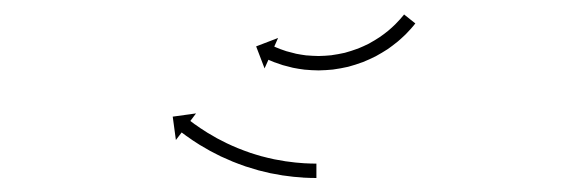

<svg xmlns="http://www.w3.org/2000/svg" viewBox="-20 -210 781 267"><path d="M556 -175.5C556.5 -176.1 557.1 -176.7 557.6 -177.4L541.9 -189.9C541.5 -189.2 541 -188.6 540.5 -188C540.5 -188 540.5 -188 540.5 -188.1C540.5 -188.1 540.5 -188.1 540.5 -188.1C539.2 -186.4 537.7 -184.8 536.3 -183.2C536.3 -183.2 536.4 -183.2 536.4 -183.2C536.4 -183.3 536.4 -183.3 536.4 -183.3C534.2 -180.8 531.9 -178.4 529.5 -176C529.5 -176 529.6 -176 529.6 -176.1C529.7 -176.1 529.7 -176.2 529.7 -176.2C526.6 -173.1 523.3 -170.2 520 -167.4C520 -167.4 520.1 -167.4 520.1 -167.5C520.2 -167.5 520.3 -167.6 520.3 -167.6C516.3 -164.3 512.1 -161.2 507.9 -158.3C507.9 -158.3 508 -158.3 508.1 -158.4C508.1 -158.4 508.2 -158.5 508.2 -158.5C503.4 -155.3 498.5 -152.4 493.4 -149.6C493.4 -149.6 493.5 -149.6 493.6 -149.7C493.7 -149.7 493.8 -149.7 493.8 -149.7C488.3 -147 482.7 -144.4 477 -142.1C477 -142.1 477.1 -142.2 477.2 -142.2C477.3 -142.2 477.3 -142.3 477.3 -142.3C471.4 -140.1 465.3 -138.2 459.2 -136.5C459.2 -136.5 459.3 -136.6 459.4 -136.6C459.5 -136.6 459.6 -136.6 459.6 -136.6C453.4 -135.2 447.1 -134.1 440.8 -133.2C440.8 -133.2 440.9 -133.2 441 -133.2C441.1 -133.2 441.2 -133.2 441.2 -133.2C435.1 -132.6 429 -132.2 422.9 -132.1C422.9 -132.1 423 -132.1 423.1 -132.1C423.1 -132.1 423.2 -132.1 423.2 -132.1C417.5 -132.2 411.7 -132.5 406 -133C406 -133 406 -133 406.1 -133C406.2 -133 406.3 -132.9 406.3 -132.9C401.2 -133.6 396.1 -134.4 391 -135.4C391 -135.4 391.1 -135.4 391.1 -135.4C391.2 -135.4 391.3 -135.4 391.3 -135.4C387 -136.4 382.8 -137.5 378.6 -138.7C378.6 -138.7 378.7 -138.7 378.7 -138.7C378.8 -138.6 378.8 -138.6 378.8 -138.6C375.6 -139.7 372.5 -140.7 369.3 -141.9C369.3 -141.9 369.3 -141.9 369.4 -141.9C369.4 -141.9 369.5 -141.9 369.5 -141.9C367.4 -142.6 365.4 -143.5 363.4 -144.3C363.4 -144.3 363.5 -144.3 363.5 -144.3C363.5 -144.3 363.5 -144.3 363.5 -144.3C362.8 -144.6 362.1 -144.9 361.4 -145.2L366.7 -157.2L336.2 -145.5L347.9 -114.9L353.3 -126.9C354 -126.6 354.8 -126.3 355.5 -125.9C355.5 -125.9 355.5 -125.9 355.6 -125.9C355.6 -125.9 355.6 -125.9 355.6 -125.9C357.8 -125 360 -124.1 362.1 -123.2C362.1 -123.2 362.2 -123.2 362.2 -123.2C362.3 -123.2 362.3 -123.2 362.3 -123.2C365.7 -121.9 369.2 -120.7 372.7 -119.6C372.7 -119.6 372.8 -119.6 372.8 -119.5C372.9 -119.5 372.9 -119.5 372.9 -119.5C377.5 -118.2 382.1 -117 386.8 -115.9C386.8 -115.9 386.8 -115.9 386.9 -115.9C387 -115.8 387.1 -115.8 387.1 -115.8C392.6 -114.7 398.2 -113.8 403.8 -113.1C403.8 -113.1 403.9 -113.1 403.9 -113.1C404 -113.1 404.1 -113.1 404.1 -113.1C410.4 -112.5 416.7 -112.2 422.9 -112.1C422.9 -112.1 423 -112.1 423.1 -112.1C423.2 -112.1 423.3 -112.1 423.3 -112.1C430 -112.2 436.6 -112.7 443.3 -113.3C443.3 -113.3 443.4 -113.3 443.5 -113.4C443.6 -113.4 443.7 -113.4 443.7 -113.4C450.5 -114.3 457.3 -115.6 464 -117.1C464 -117.1 464.1 -117.2 464.2 -117.2C464.3 -117.2 464.4 -117.2 464.4 -117.2C471.1 -119 477.6 -121.1 484.1 -123.5C484.1 -123.5 484.2 -123.5 484.3 -123.5C484.4 -123.6 484.5 -123.6 484.5 -123.6C490.7 -126.1 496.8 -128.9 502.8 -131.9C502.8 -131.9 502.9 -131.9 502.9 -132C503 -132 503.1 -132.1 503.1 -132.1C508.6 -135.1 513.9 -138.3 519.2 -141.7C519.2 -141.7 519.2 -141.8 519.3 -141.8C519.4 -141.9 519.5 -141.9 519.5 -141.9C524 -145.1 528.5 -148.5 532.8 -152C532.8 -152 532.9 -152.1 533 -152.1C533 -152.2 533.1 -152.2 533.1 -152.2C536.7 -155.3 540.2 -158.5 543.6 -161.8C543.6 -161.8 543.6 -161.8 543.7 -161.9C543.7 -161.9 543.8 -161.9 543.8 -161.9C546.3 -164.5 548.8 -167.2 551.3 -169.9C551.3 -169.9 551.3 -169.9 551.3 -170C551.4 -170 551.4 -170 551.4 -170C552.9 -171.8 554.5 -173.6 556 -175.4C556 -175.4 556 -175.4 556 -175.4C556 -175.4 556 -175.5 556 -175.5ZM417.8 37.5C418.5 37.5 419.2 37.5 420 37.5L420 17.5C419.3 17.5 418.6 17.5 417.9 17.5C417.9 17.5 417.9 17.5 417.9 17.5C417.9 17.5 417.9 17.5 417.9 17.5C415.9 17.5 413.9 17.4 411.9 17.4C411.9 17.4 411.9 17.4 411.9 17.4C411.9 17.4 412 17.4 412 17.4C408.8 17.3 405.7 17.1 402.6 17C402.6 17 402.6 17 402.6 17C402.7 17 402.7 17 402.7 17C398.6 16.7 394.6 16.4 390.6 16C390.6 16 390.6 16 390.6 16C390.7 16 390.7 16 390.7 16C385.9 15.5 381.2 14.9 376.4 14.2C376.4 14.2 376.4 14.2 376.5 14.2C376.5 14.2 376.6 14.2 376.6 14.2C371.3 13.4 366 12.4 360.7 11.4C360.7 11.4 360.8 11.4 360.8 11.4C360.9 11.4 360.9 11.4 360.9 11.4C355.3 10.2 349.7 8.9 344.2 7.4C344.2 7.4 344.2 7.4 344.3 7.4C344.3 7.5 344.4 7.5 344.4 7.5C338.6 5.9 333 4.1 327.3 2.3C327.3 2.3 327.4 2.3 327.4 2.3C327.5 2.3 327.5 2.3 327.5 2.3C321.9 0.4 316.4 -1.7 310.9 -3.9C310.9 -3.9 310.9 -3.8 311 -3.8C311 -3.8 311.1 -3.8 311.1 -3.8C305.8 -6 300.5 -8.3 295.3 -10.8C295.3 -10.8 295.4 -10.7 295.4 -10.7C295.5 -10.7 295.5 -10.7 295.5 -10.7C290.7 -13 285.9 -15.5 281.2 -18C281.2 -18 281.2 -18 281.3 -18C281.3 -18 281.3 -18 281.3 -18C277.1 -20.3 273 -22.7 268.9 -25.2C268.9 -25.2 268.9 -25.2 268.9 -25.2C269 -25.1 269 -25.1 269 -25.1C265.6 -27.3 262.1 -29.5 258.8 -31.7C258.8 -31.7 258.8 -31.7 258.8 -31.7C258.8 -31.6 258.9 -31.6 258.9 -31.6C256.3 -33.4 253.7 -35.2 251.2 -37C251.2 -37 251.2 -37 251.2 -37C251.2 -36.9 251.2 -36.9 251.2 -36.9C249.6 -38.1 248 -39.3 246.4 -40.5L246.4 -40.5L246.4 -40.5C245.8 -40.9 245.2 -41.3 244.7 -41.8L252.6 -52.3L220.2 -47.8L224.6 -15.3L232.6 -25.8C233.2 -25.4 233.8 -25 234.4 -24.5L234.4 -24.5L234.4 -24.5C236.1 -23.2 237.8 -22 239.5 -20.7C239.5 -20.7 239.5 -20.7 239.5 -20.7C239.5 -20.7 239.6 -20.7 239.6 -20.7C242.2 -18.8 244.9 -16.9 247.6 -15.1C247.6 -15.1 247.6 -15.1 247.7 -15.1C247.7 -15 247.7 -15 247.7 -15C251.2 -12.7 254.8 -10.4 258.4 -8.1C258.4 -8.1 258.4 -8.1 258.5 -8.1C258.5 -8.1 258.5 -8.1 258.5 -8.1C262.8 -5.5 267.2 -3 271.6 -0.5C271.6 -0.5 271.6 -0.5 271.6 -0.5C271.7 -0.4 271.7 -0.4 271.7 -0.4C276.7 2.2 281.7 4.8 286.7 7.3C286.7 7.3 286.7 7.3 286.8 7.3C286.8 7.3 286.9 7.4 286.9 7.4C292.3 9.9 297.8 12.3 303.3 14.6C303.3 14.6 303.4 14.7 303.4 14.7C303.5 14.7 303.5 14.7 303.5 14.7C309.3 17 315.1 19.2 320.9 21.2C320.9 21.2 321 21.2 321 21.3C321.1 21.3 321.1 21.3 321.1 21.3C327 23.2 332.9 25 338.9 26.7C338.9 26.7 339 26.7 339 26.7C339.1 26.8 339.1 26.8 339.1 26.8C344.9 28.3 350.8 29.7 356.6 31C356.6 31 356.7 31 356.7 31C356.8 31 356.8 31 356.8 31C362.3 32.1 367.9 33.1 373.4 34C373.4 34 373.4 34 373.5 34C373.5 34 373.6 34 373.6 34C378.5 34.7 383.5 35.4 388.5 35.9C388.5 35.9 388.6 35.9 388.6 35.9C388.6 35.9 388.7 35.9 388.7 35.9C392.9 36.3 397.1 36.7 401.4 36.9C401.4 36.9 401.4 36.9 401.4 36.9C401.5 37 401.5 37 401.5 37C404.8 37.1 408 37.3 411.3 37.4C411.3 37.4 411.3 37.4 411.4 37.4C411.4 37.4 411.4 37.4 411.4 37.4C413.5 37.4 415.6 37.5 417.7 37.5C417.7 37.5 417.7 37.5 417.7 37.5C417.8 37.5 417.8 37.5 417.8 37.5Z"/></svg>

Font: FRB American Cursive Just Arrows Extrabold
Style: Bold Italic
Weight: 800
Italic angle: -25°
Version: Version 2.0;Modular Font Editor K font №1